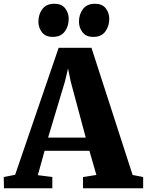

<svg xmlns="http://www.w3.org/2000/svg" viewBox="-45 -1000 780 1020"><path d="M35.5 -71.5 266.5 -746H441L659.5 -70.5L715.5 -59.5V0H396V-59.5L467 -70.5L430 -199H192L156 -69.5L233 -59.5V0H-24L-25 -59.5ZM410.5 -269 330.5 -567.5 316.5 -636 300 -567 210.5 -269ZM234.5 -804Q197 -804 178 -828.5Q159 -853 159 -884.5Q159 -924 180.2 -952Q201.5 -980 243.5 -980H244.5Q282.5 -980 301.2 -955.8Q320 -931.5 320 -900Q320 -861 299 -832.5Q278 -804 235.5 -804ZM450 -804Q412.5 -804 393.5 -828.5Q374.5 -853 374.5 -884.5Q374.5 -924 395.8 -952Q417 -980 459 -980H460Q498 -980 516.8 -955.8Q535.5 -931.5 535.5 -900Q535.5 -861 514.5 -832.5Q493.5 -804 451 -804Z"/></svg>

Font: Merriweather 36pt Black
Style: Regular
Weight: 900
Version: Version 2.100